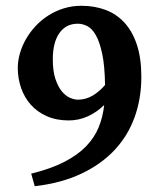

<svg xmlns="http://www.w3.org/2000/svg" viewBox="-20 -623 546 664"><path d="M249.5 -278.3Q277.3 -278.3 301 -292.7Q324.7 -307.1 343.3 -329.1Q342.3 -395.5 333.5 -436.8Q324.7 -478 311.5 -501.2Q298.3 -524.4 282 -532.7Q265.6 -541 249 -541Q208 -541 185.3 -508.5Q162.6 -476.1 162.6 -418Q162.6 -377 171.6 -350.1Q180.7 -323.2 193.8 -307.1Q207 -291 222.2 -284.7Q237.3 -278.3 249.5 -278.3ZM468.8 -356.9Q468.8 -282.7 445.8 -218.5Q422.9 -154.3 376.7 -104.7Q330.6 -55.2 261.5 -22.5Q192.4 10.3 100.1 21L87.9 -22.5Q155.8 -39.1 202.1 -63Q248.5 -86.9 277.6 -116.9Q306.6 -147 321.3 -182.9Q335.9 -218.8 340.3 -259.8Q314.9 -234.9 283.7 -220.7Q252.4 -206.5 217.8 -206.5Q174.8 -206.5 141.8 -221.2Q108.9 -235.8 86.7 -260.7Q64.5 -285.6 53 -318.6Q41.5 -351.6 41.5 -388.2Q41.5 -412.6 48.8 -438.2Q56.2 -463.9 69.8 -487.8Q83.5 -511.7 103 -532.7Q122.6 -553.7 147 -569.3Q171.4 -585 200.4 -594Q229.5 -603 261.7 -603Q306.6 -603 344.7 -588.9Q382.8 -574.7 410.4 -544.7Q438 -514.6 453.4 -468.3Q468.8 -421.9 468.8 -356.9Z"/></svg>

Font: Gentium Basic
Style: Bold
Weight: 700
Designer: J. Victor Gaultney and Annie Olsen
Foundry: SIL International
Version: Version 1.100